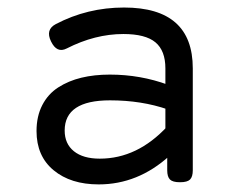

<svg xmlns="http://www.w3.org/2000/svg" viewBox="-20 -482 640 513"><path d="M128.9 -417.5Q101.1 -402.8 116.2 -371.6Q131.8 -338.9 158.2 -352.5Q233.9 -391.1 309.6 -391.1Q368.7 -391.1 395.3 -368.9Q421.9 -346.7 421.9 -299.3V-130.9L426.8 -67.9V-26.9Q426.8 -9.8 434.1 -2.4Q441.4 4.9 460.4 4.9H461.4Q480.5 4.9 487.8 -2.4Q495.1 -9.8 495.1 -26.9V-299.3Q495.1 -461.9 311.5 -461.9Q213.4 -461.9 128.9 -417.5ZM77.6 -131.8Q77.6 -64.9 123.3 -27.1Q168.9 10.7 243.7 10.7Q348.6 10.7 432.6 -65.4L427.2 -144.5Q347.2 -58.1 246.6 -58.1Q202.1 -58.1 177.5 -77.9Q152.8 -97.7 152.8 -133.3Q152.8 -213.9 273.9 -213.9Q358.4 -213.9 428.7 -189.5L429.2 -255.4Q355 -282.7 273.4 -282.7Q231.9 -282.7 197.5 -274.4Q163.1 -266.1 135.7 -248.5Q108.4 -231 93 -201.2Q77.6 -171.4 77.6 -131.8Z"/></svg>

Font: Courier Prime Code
Style: Regular
Weight: 400
Designer: Alan Dague-Greene
Foundry: Quote-Unquote Apps
Version: Version 3.18